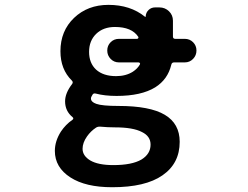

<svg xmlns="http://www.w3.org/2000/svg" viewBox="-20 -577 1040 805"><path d="M450.2 208Q338.9 208 275.4 167Q210 125 210 55.7Q210 14.6 235.4 -25.4Q255.9 -55.7 283.2 -74.2Q291 -80.1 284.2 -85.9Q252.9 -111.3 252.9 -152.3Q252.9 -186.5 282.2 -224.6Q288.1 -232.4 281.2 -239.3Q233.4 -286.1 233.4 -362.3Q233.4 -447.3 290.5 -502Q347.7 -556.6 434.6 -556.6Q526.4 -556.6 587.9 -506.8Q590.8 -503.9 590.8 -508.8Q591.8 -524.4 603 -535.2Q614.3 -545.9 629.9 -545.9H648.4Q671.9 -545.9 688.5 -529.8Q705.1 -513.7 705.1 -490.2V-423.8Q705.1 -414.1 714.8 -414.1H754.9Q775.4 -414.1 789.6 -399.9Q803.7 -385.7 803.7 -365.2Q803.7 -344.7 789.6 -330.1Q775.4 -315.4 754.9 -315.4H710Q700.2 -315.4 698.2 -305.7Q683.6 -244.1 630.9 -210.9Q572.3 -174.8 468.8 -174.8Q418.9 -174.8 381.8 -184.6Q371.1 -187.5 367.2 -178.7Q361.3 -169.9 361.3 -164.1Q361.3 -149.4 383.8 -141.6Q408.2 -132.8 476.6 -132.8Q608.4 -132.8 670.9 -95.7Q733.4 -58.6 733.4 17.6Q733.4 108.4 661.1 158.2Q589.8 208 450.2 208ZM401.4 -45.9Q390.6 -46.9 382.8 -42Q360.4 -27.3 344.7 -4.9Q326.2 21.5 326.2 46.9Q326.2 76.2 358.4 95.7Q391.6 115.2 455.1 115.2Q533.2 115.2 573.2 91.8Q611.3 68.4 611.3 29.3Q611.3 -5.9 575.2 -23.4Q538.1 -43 461.9 -43Q431.6 -43 401.4 -45.9ZM461.9 -463.9Q413.1 -463.9 383.3 -435.1Q353.5 -406.2 353.5 -359.4Q353.5 -312.5 382.8 -285.2Q413.1 -257.8 466.8 -257.8Q507.8 -257.8 537.1 -276.4Q556.6 -289.1 566.4 -306.6Q567.4 -308.6 567.4 -309.6Q567.4 -311.5 566.4 -312.5Q564.5 -315.4 560.5 -315.4H478.5Q458 -315.4 443.8 -330.1Q429.7 -344.7 429.7 -365.2Q429.7 -385.7 443.8 -399.9Q458 -414.1 478.5 -414.1H554.7Q557.6 -414.1 559.6 -417Q561.5 -419.9 559.6 -422.9Q532.2 -463.9 461.9 -463.9Z"/></svg>

Font: Rounded-X Mgen+ 2m medium
Style: Regular
Weight: 500
Designer: [Source Han Sans]
Ryoko NISHIZUKA  (kana & ideographs); Paul D. Hunt (Latin, Greek & Cyrillic); Wenlong ZHANG  (bopomofo
Version: Version 1.059.20150602